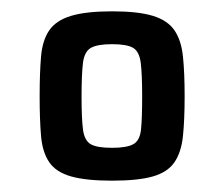

<svg xmlns="http://www.w3.org/2000/svg" viewBox="-20 -716 395 339"><path d="M178 -397Q132 -397 105.5 -404.5Q79 -412 67 -429.5Q55 -447 52.5 -475.5Q50 -504 50 -546Q50 -588 52.5 -616.5Q55 -645 67 -662.5Q79 -680 105.5 -688Q132 -696 178 -696Q224 -696 250 -688Q276 -680 288 -662.5Q300 -645 303 -616.5Q306 -588 306 -546Q306 -504 303 -475.5Q300 -447 288 -429.5Q276 -412 250 -404.5Q224 -397 178 -397ZM178 -455Q204 -455 215.5 -461.5Q227 -468 229 -487.5Q231 -507 231 -546Q231 -585 228.5 -605Q226 -625 215 -631.5Q204 -638 178 -638Q152 -638 140.5 -631.5Q129 -625 126.5 -605Q124 -585 124 -545Q124 -507 126.5 -487.5Q129 -468 140 -461.5Q151 -455 178 -455Z"/></svg>

Font: Saira SemiCondensed SemiBold
Style: Regular
Weight: 600
Width: 4
Designer: Hector Gatti with collaboration of the Omnibus-Type team
Foundry: Omnibus-Type
Version: Version 1.101